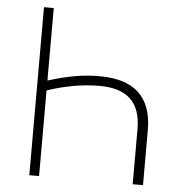

<svg xmlns="http://www.w3.org/2000/svg" viewBox="-52 -778 798 828"><g transform="rotate(5 347.0 -363.5)"><path d="M597.3 0V-239C597.3 -383.9 517.8 -451.3 372.2 -451.7C297.9 -452.1 228.7 -438.9 147.4 -413.4V-727.3H105.1V0H147.4V-370.7C220.9 -395.6 299.7 -410.2 373.2 -410.2C490.1 -410.2 552.6 -357.6 552.6 -239V0Z"/></g></svg>

Font: Karasuma Gothic
Style: Thin
Weight: 200
Designer: Rasmus Andersson / Ryoko Ishizuka
Foundry: rsms
Version: Version 1.00